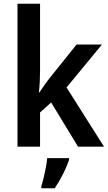

<svg xmlns="http://www.w3.org/2000/svg" viewBox="-20 -780 575 1021"><path d="M193 -403Q193 -376 191.5 -346Q190 -316 187 -289H190Q202 -307 216.5 -328Q231 -349 245 -366L387 -543H522L334 -315L533 0H395L252 -235L193 -182V0H73V-760H193ZM347 71Q336 104 315.5 145Q295 186 271 221H200V209Q206 191 212.5 164Q219 137 224 109.5Q229 82 231 61H347Z"/></svg>

Font: Noto Sans SemiCondensed SemiBold
Style: Regular
Weight: 600
Width: 4
Designer: Monotype Design Team
Foundry: Monotype Imaging Inc.
Version: Version 2.013; ttfautohint (v1.8.4.7-5d5b)